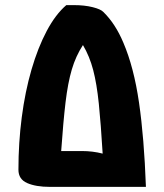

<svg xmlns="http://www.w3.org/2000/svg" viewBox="-20 -730 640 750"><path d="M269 -710Q310 -710 342 -702Q374 -694 384 -683Q431 -637 462 -563Q503 -467 523 -329.5Q543 -192 550 0H175Q120 0 86 -15Q52 -30 52 -67Q52 -172 65 -272Q78 -372 103 -458Q128 -544 162.5 -609Q197 -674 239 -710ZM219 -140H300Q342 -140 381 -130Q374 -247 366 -325Q358 -403 344 -456.5Q330 -510 304 -554Q276 -511 260.5 -458.5Q245 -406 236 -330Q227 -254 219 -140Z"/></svg>

Font: Recursive Sn Csl St XBd
Style: Regular
Weight: 800
Version: Version 1.085;hotconv 1.1.0;makeotfexe 2.6.0; ttfautohint (v